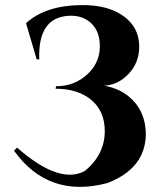

<svg xmlns="http://www.w3.org/2000/svg" viewBox="-20 -732 643 753"><path d="M82 -641Q158 -710 295 -712Q402 -714 464 -669Q526 -625 526 -549Q526 -485 483 -441Q443 -399 389 -396Q456 -384 499 -341Q551 -289 552 -206Q550 -71 401 -14Q170 47 35 -141L47 -153Q212 -8 312 -61Q390 -124 391 -217Q391 -300 332 -345Q280 -384 198 -384L200 -394Q271 -393 323 -441Q377 -491 371 -565Q367 -616 334 -644Q301 -673 249 -670Q128 -663 134 -499H124Z"/></svg>

Font: Cinzel Bold(RUS BY LYAJKA)
Style: Regular
Weight: 700
Designer: Natanael Gama
Version: Version 1.001;PS 001.001;hotconv 1.0.56;makeotf.lib2.0.21325